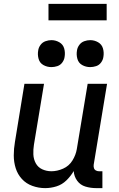

<svg xmlns="http://www.w3.org/2000/svg" viewBox="-20 -962 616 990"><path d="M213 8Q242 8 271 -1Q300 -10 322.5 -32Q345 -54 360 -80Q362 -52 378 -30Q394 -8 420.5 0Q447 8 476 8H508V-79H490Q482 -79 474.5 -83Q467 -87 464.5 -95Q462 -103 463 -112L532 -530H432L376 -193Q371 -163 353.5 -134.5Q336 -106 305.5 -92.5Q275 -79 245 -79Q220 -79 198 -89Q176 -99 164.5 -120Q153 -141 152 -166Q151 -191 155 -216L207 -530H106L57 -230Q51 -195 51 -160.5Q51 -126 61 -94.5Q71 -63 93 -39Q115 -15 147 -3.5Q179 8 213 8ZM445 -616Q460 -616 475.5 -621Q491 -626 501 -639.5Q511 -653 513 -668Q517 -691 511 -712Q505 -733 486 -744Q467 -755 445 -755Q430 -755 414.5 -749.5Q399 -744 389 -730.5Q379 -717 377 -702Q373 -680 379 -658.5Q385 -637 404 -626.5Q423 -616 445 -616ZM245 -616Q260 -616 275.5 -621Q291 -626 301 -639.5Q311 -653 313 -668Q317 -691 311 -712Q305 -733 286 -744Q267 -755 245 -755Q230 -755 214.5 -749.5Q199 -744 189 -730.5Q179 -717 177 -702Q173 -680 179 -658.5Q185 -637 204 -626.5Q223 -616 245 -616ZM230 -857H530V-942H230Z"/></svg>

Font: Iosevka Sparkle Medium
Style: Italic
Weight: 500
Italic angle: -9°
Designer: Belleve Invis
Foundry: Belleve Invis
Version: Version 4.5.0; ttfautohint (v1.8.3)